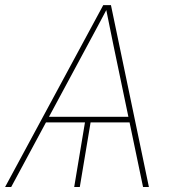

<svg xmlns="http://www.w3.org/2000/svg" viewBox="-38 -748 687 768"><path d="M326.2 -269.5 281.2 0H258.8L303.7 -269.5ZM-17.6 0 375 -727.5H405.8L557.6 0H534.2L416.5 -563.5Q408.7 -602.5 400.6 -641.6Q392.6 -680.7 384.8 -719.7H393.6Q372.6 -680.7 352.1 -641.6Q331.5 -602.5 310.1 -563.5L6.8 0ZM132.3 -258.3 135.7 -280.8H497.1L493.7 -258.3Z"/></svg>

Font: Inter 18pt Thin
Style: Italic
Weight: 250
Italic angle: -9.3988°
Version: Version 4.001;git-66647c0bb